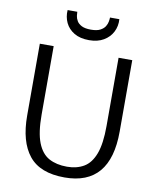

<svg xmlns="http://www.w3.org/2000/svg" viewBox="-102 -1046 925 1133"><g transform="rotate(10 360.0 -480.0)"><path d="M363 8Q216 8 149.5 -74.8Q83 -157.5 83 -314V-744H166V-334Q166 -226 189.8 -165.8Q213.5 -105.5 258.2 -81.2Q303 -57 366 -57Q424.5 -57 467 -82Q509.5 -107 532.2 -167.2Q555 -227.5 555 -334V-743H637V-315Q637 8 363 8ZM365 -815Q311 -815 275.5 -836.2Q240 -857.5 223.5 -892.2Q207 -927 210 -968H268Q268 -958.5 270 -943.5Q272 -928.5 280.8 -913.5Q289.5 -898.5 309.5 -888.2Q329.5 -878 365 -878Q400.5 -878 420.5 -888.5Q440.5 -899 449.8 -914Q459 -929 461.5 -944Q464 -959 464 -968H520Q523 -927 505.5 -892.2Q488 -857.5 452.2 -836.2Q416.5 -815 365 -815Z"/></g></svg>

Font: Merriweather Sans Light
Style: Regular
Weight: 300
Designer: Eben Sorkin
Foundry: Eben Sorkin
Version: Version 2.001; ttfautohint (v1.8.3)